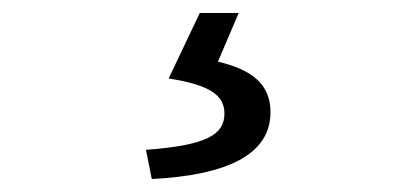

<svg xmlns="http://www.w3.org/2000/svg" viewBox="-20 -23 646 296"><path d="M214 253C331 247 397 215 397 150C397 105 366 84 316 72L348 -3H288L240 98C304 108 326 124 326 152C326 185 298 201 205 208Z"/></svg>

Font: Noto Sans Mono CJK SC Regular
Style: Regular
Weight: 400
Designer: Ryoko NISHIZUKA (kana & ideographs); Paul D. Hunt (Latin, Greek & Cyrillic); Wenlong ZHANG (bopomofo); Sandoll Communica
Foundry: Adobe Systems Incorporated
Version: Version 1.005;PS 1.005;hotconv 1.0.96;makeotf.lib2.5.65012